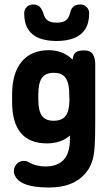

<svg xmlns="http://www.w3.org/2000/svg" viewBox="-20 -629 498 857"><path d="M292 -24V-5Q292 21 286 43Q280 65 267.5 80.5Q255 96 234 105Q213 114 183 114Q141 114 110 96Q101 91 97 90Q93 89 86 89Q72 89 60.5 97.5Q49 106 44 121Q41 132 42 141Q56 208 198 208Q320 208 373 129Q386 109 393 85.5Q400 62 402.5 24.5Q405 -13 405 -75V-345Q405 -369 394.5 -386.5Q384 -404 356 -404Q329 -404 318 -395.5Q307 -387 304 -363Q261 -405 198 -405Q119 -405 76.5 -353.5Q34 -302 34 -207V-174Q34 -82 73 -35.5Q112 11 189 11Q253 11 292 -24ZM289 -209 290 -185Q290 -135 273.5 -112.5Q257 -90 219 -90Q183 -90 167 -112.5Q151 -135 151 -185V-207Q151 -258 167 -281Q183 -304 220 -304Q247 -304 261.5 -293Q276 -282 282.5 -261Q289 -240 289 -209ZM294 -575Q288 -549 274.5 -538.5Q261 -528 233 -528Q206 -528 192.5 -538Q179 -548 173 -571Q166 -591 156 -600Q146 -609 128 -609Q111 -609 99.5 -598Q88 -587 88 -570Q88 -525 106 -497.5Q124 -470 156.5 -458Q189 -446 232 -446Q276 -446 308.5 -458Q341 -470 359.5 -497.5Q378 -525 378 -570Q378 -586 366.5 -597.5Q355 -609 339 -609Q302 -609 294 -575Z"/></svg>

Font: Beiruti
Style: Bold
Weight: 700
Designer: Arlette Boutros
Foundry: Boutros
Version: Version 1.41